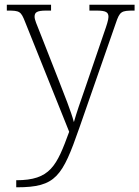

<svg xmlns="http://www.w3.org/2000/svg" viewBox="-20 -556 592 816"><path d="M49 210V240H52C218 240 245 194 317 -12L472 -457C489 -508 496 -511 549 -511H552V-536H360V-511H391C432 -511 441 -503 441 -484C441 -472 433 -447 423 -419L341 -179C321 -122 306 -79 294 -37C283 -80 252 -157 229 -216L154 -407C135 -455 127 -472 127 -485C127 -503 136 -511 176 -511H197V-536H9V-511H12C64 -511 69 -508 87 -462L274 4C221 149 194 210 49 210Z"/></svg>

Font: Noto Serif Gurmukhi ExtraLight
Style: Regular
Weight: 200
Designer: Vaibhav Singh and the Monotype Design Team
Foundry: Monotype Imaging Inc.
Version: Version 2.004